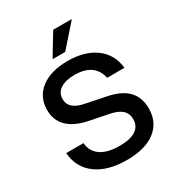

<svg xmlns="http://www.w3.org/2000/svg" viewBox="-210 -1018 1060 1155"><g transform="rotate(-30 320.5 -440.5)"><path d="M331.7 10Q199.2 10 120.4 -47.9Q41.7 -105.8 34.2 -209.2H154.2Q159.2 -149.2 205.8 -117.5Q252.5 -85.8 335.8 -85.8Q409.2 -85.8 447.5 -110.8Q485.8 -135.8 485.8 -185.8Q485.8 -224.2 460 -247.9Q434.2 -271.7 380.8 -282.5L247.5 -309.2Q156.7 -327.5 110.4 -373.3Q64.2 -419.2 64.2 -490Q64.2 -580.8 132.5 -632.9Q200.8 -685 318.3 -685Q436.7 -685 510.4 -630.4Q584.2 -575.8 594.2 -478.3H474.2Q449.2 -591.7 311.7 -591.7Q249.2 -591.7 213.3 -567.9Q177.5 -544.2 177.5 -500Q177.5 -430.8 276.7 -410.8L415.8 -382.5Q509.2 -364.2 554.2 -317.5Q599.2 -270.8 599.2 -194.2Q599.2 -97.5 528.8 -43.8Q458.3 10 331.7 10ZM247.5 -739.2V-742.5L337.5 -890.8H464.2V-887.5L333.3 -739.2Z"/></g></svg>

Font: Funnel Display Medium
Style: Regular
Weight: 500
Designer: NORD ID, Kristian Moeller
Foundry: Dicotype
Version: Version 1.000